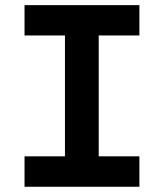

<svg xmlns="http://www.w3.org/2000/svg" viewBox="-20 -713 626 733"><path d="M228 0V-693.4H356.9V0ZM73.7 0V-116.2H512.2V0ZM73.7 -577.6V-693.4H512.2V-577.6Z"/></svg>

Font: Cascadia Mono
Style: Regular
Weight: 400
Monospace: yes
Designer: Aaron Bell
Foundry: Saja Typeworks
Version: Version 2404.023